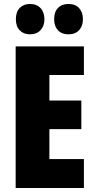

<svg xmlns="http://www.w3.org/2000/svg" viewBox="-20 -948 483 968"><path d="M403 0H59V-714H403V-570H229V-441H390V-297H229V-146H403ZM60 -851Q60 -888 79.5 -908Q99 -928 131 -928Q165 -928 184.5 -907Q204 -886 204 -851Q204 -817 184.5 -796Q165 -775 131 -775Q99 -775 79.5 -795Q60 -815 60 -851ZM253 -851Q253 -888 272.5 -908Q292 -928 325 -928Q360 -928 379 -907Q398 -886 398 -851Q398 -817 379 -796Q360 -775 325 -775Q291 -775 272 -795.5Q253 -816 253 -851Z"/></svg>

Font: Noto Sans ExtraCondensed Black
Style: Regular
Weight: 900
Width: 2
Designer: Monotype Design Team
Foundry: Monotype Imaging Inc.
Version: Version 2.013; ttfautohint (v1.8.4.7-5d5b)